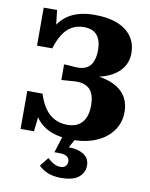

<svg xmlns="http://www.w3.org/2000/svg" viewBox="-101 -793 864 1104"><g transform="rotate(10 331.0 -241.5)"><path d="M361 10Q288 10 236 -10Q184 -30 151.5 -71Q119 -112 102 -173L152 -165L133 0H55V-222H144Q159 -174 182 -140Q205 -106 238.5 -88Q272 -70 314 -70Q353 -70 378.5 -85Q404 -100 417.5 -129.5Q431 -159 431 -203Q431 -247 418 -274.5Q405 -302 377 -314.5Q349 -327 303 -323Q292 -322 281 -321Q270 -320 258.5 -319.5Q247 -319 237 -318V-409Q248 -409 258.5 -408.5Q269 -408 279.5 -406.5Q290 -405 301 -405Q342 -402 367 -415Q392 -428 403.5 -456Q415 -484 415 -523Q415 -561 404 -587Q393 -613 370.5 -626.5Q348 -640 313 -640Q272 -640 241.5 -622Q211 -604 190 -570.5Q169 -537 154 -488H65V-710H143L162 -545L111 -535Q124 -578 144 -612.5Q164 -647 194 -671Q224 -695 265.5 -707.5Q307 -720 361 -720Q441 -720 495.5 -698Q550 -676 578.5 -635.5Q607 -595 607 -539Q607 -485 574.5 -445Q542 -405 479.5 -383.5Q417 -362 326 -362L396 -397V-351L346 -382Q442 -382 504 -361Q566 -340 596.5 -299Q627 -258 627 -199Q627 -153 608 -115Q589 -77 554 -49Q519 -21 470 -5.5Q421 10 361 10ZM379 -4 340 68 331 56Q372 54 403 63.5Q434 73 451 92Q468 111 468 141Q468 165 457.5 183.5Q447 202 429.5 214Q412 226 387.5 231.5Q363 237 334 237Q288 237 255.5 224Q223 211 201 188L242 137Q254 148 266 156.5Q278 165 290.5 170Q303 175 317 175Q337 175 347.5 165Q358 155 358 137Q358 119 344 108.5Q330 98 293 98H270L302 -4Z"/></g></svg>

Font: Roboto Serif 36pt
Style: Bold
Weight: 700
Version: Version 1.008